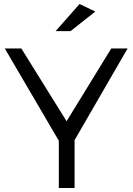

<svg xmlns="http://www.w3.org/2000/svg" viewBox="-20 -943 665 963"><path d="M4 -700H87L314 -335L538 -700H620L354 -240V0H275V-237ZM259 -787 379 -923 458 -885 334 -787Z"/></svg>

Font: Trueno
Style: Lt
Weight: 300
Designer: Julieta Ulanovsky
Foundry: Julieta Ulanovsky
Version: Version 3.001b